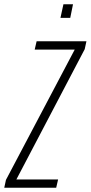

<svg xmlns="http://www.w3.org/2000/svg" viewBox="-59 -882 426 902"><path d="M-39 0 -31 -37 292 -649H104L113 -688H347L339 -651L18 -39H214L205 0ZM225 -798 239 -862H284L271 -798Z"/></svg>

Font: Saira Ultra Condensed ExLight
Style: Italic
Weight: 200
Width: 1
Italic angle: -12°
Designer: Hector Gatti with collaboration of the Omnibus-Type team
Foundry: Omnibus-Type
Version: Version 1.001; ttfautohint (v1.8)